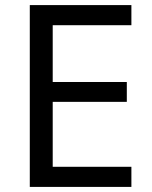

<svg xmlns="http://www.w3.org/2000/svg" viewBox="-20 -734 596 754"><path d="M496 0H97V-714H496V-635H187V-412H478V-334H187V-79H496Z"/></svg>

Font: Noto Sans Ol Chiki
Style: Regular
Weight: 400
Designer: Monotype Design Team, Lewis McGuffie
Foundry: Monotype Imaging Inc.
Version: Version 2.003